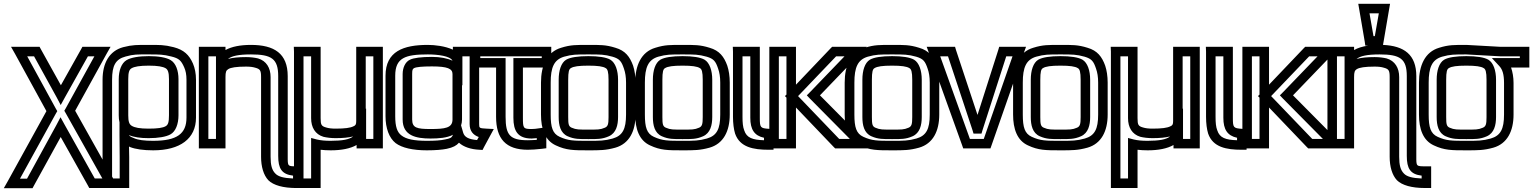

<svg xmlns="http://www.w3.org/2000/svg" viewBox="-116 -755 8057 1009"><path d="M128 -171 -75 197 -96 234H-54H41H55L62 221L203 -35L346 220L353 233H368H465H507L486 196L279 -173L444 -472L465 -509H423H332H317L310 -496L204 -307L99 -496L92 -509H78H-16H-58L-37 -472L128 -171ZM178 -183 27 -459H63L182 -243L203 -203L225 -243L346 -459H380L229 -185L222 -173L229 -161L422 183H382L224 -99L202 -139L181 -99L26 184H-11L178 -159L185 -171L178 -183Z M562 15C564 16 566 17 568 18C596 29 638 35 689 35C830 35 914 -26 914 -137V-336C914 -368 908 -398 898 -421C878 -467 850 -493 797 -507C746 -520 722 -519 664 -519C605 -519 581 -520 531 -507C458 -487 423 -423 423 -336V208V233H448H538H563V208V71C563 61 562 38 562 15ZM772 -149C772 -112 767 -99 755 -92C740 -83 712 -79 665 -79C619 -79 592 -84 576 -94C563 -102 558 -116 558 -149V-339C558 -375 563 -389 575 -396C590 -405 618 -410 666 -410C713 -410 740 -405 755 -396C766 -389 772 -375 772 -339V-149ZM822 -149V-339C822 -384 808 -423 781 -439C758 -453 717 -460 666 -460C614 -460 573 -453 549 -439C522 -423 508 -384 508 -339V-149C508 -136 509 -124 512 -112V-44C512 -23 513 50 513 71V183H473V-336C473 -410 491 -444 544 -458C587 -470 604 -469 664 -469C723 -469 741 -469 785 -458C825 -448 836 -437 852 -401C860 -383 864 -363 864 -336V-137C864 -52 814 -15 689 -15C642 -15 610 -19 588 -29C570 -36 564 -40 562 -45C587 -34 622 -29 665 -29C716 -29 757 -36 780 -49C807 -64 822 -103 822 -149Z M1396 64V-355C1396 -474 1325 -519 1203 -519C1147 -519 1101 -510 1069 -492V-509H1044H954H929V-484V0V25H954H1044H1069V0V-350C1069 -376 1072 -385 1084 -392C1097 -400 1126 -405 1177 -405C1198 -405 1213 -403 1226 -399C1251 -392 1256 -385 1256 -350V69C1256 121 1269 165 1294 192C1321 219 1373 233 1440 233H1449H1474V208V144V119H1449C1394 119 1396 121 1396 64ZM1019 -350V-300V-25H979V-459H1019V-425V-350ZM1346 64C1346 130 1364 161 1424 168V183C1374 181 1346 173 1331 157C1313 139 1306 113 1306 69V-350C1306 -398 1284 -435 1240 -448C1223 -452 1201 -455 1177 -455C1138 -455 1106 -452 1082 -445C1101 -461 1138 -469 1203 -469C1310 -469 1346 -447 1346 -355V64Z M1896 0V-484V-509H1871H1781H1756V-484V-119C1756 -101 1753 -96 1741 -91C1725 -83 1696 -79 1648 -79C1626 -79 1611 -81 1598 -85C1573 -92 1569 -99 1569 -134V-484V-509H1544H1454H1428L1429 -484V208V233H1454H1544H1569V208V32C1585 34 1603 35 1622 35C1678 35 1725 26 1758 7V25H1783H1871H1896V0ZM1740 -38C1720 -22 1683 -15 1622 -15C1593 -15 1570 -17 1549 -22L1519 -30V2V183H1479V-459H1519V-134C1519 -86 1540 -49 1584 -36C1601 -32 1623 -29 1648 -29C1685 -29 1717 -32 1740 -38ZM1846 -25H1808V-59V-184H1806V-459H1846V-25Z M2402 -103V-484V-509H2377H2289H2264V-494C2223 -513 2168 -519 2132 -519C2005 -519 1910 -486 1910 -357V-144C1910 -81 1929 -30 1963 -3C1996 22 2054 35 2127 35C2171 35 2208 32 2232 27C2265 20 2283 10 2296 -5C2320 17 2358 30 2404 32L2420 33L2427 19L2460 -42L2479 -77L2440 -79C2403 -81 2402 -82 2402 -103ZM2146 -77C2075 -77 2050 -83 2050 -127V-366C2050 -388 2052 -392 2060 -397C2072 -403 2102 -406 2154 -406C2236 -406 2262 -394 2262 -366V-127C2262 -82 2222 -77 2146 -77ZM2307 -96C2310 -105 2312 -115 2312 -127V-307H2314V-432V-459H2352V-103C2352 -65 2372 -45 2400 -35L2391 -19C2345 -23 2325 -35 2318 -58L2307 -96ZM2146 -27C2188 -27 2233 -30 2265 -47C2256 -29 2251 -28 2222 -22C2200 -17 2170 -15 2127 -15C2059 -15 2018 -24 1994 -43C1971 -60 1961 -90 1961 -144V-357C1961 -451 2013 -469 2132 -469C2184 -469 2250 -461 2262 -436C2234 -449 2197 -456 2154 -456C2099 -456 2058 -451 2038 -441C2014 -430 2000 -399 2000 -366V-127C2000 -42 2070 -27 2146 -27Z M2632 -136V-400H2756H2781V-425V-484V-509H2756H2383H2358V-484V-425V-400H2383H2491V-141C2491 -26 2542 32 2658 32C2678 32 2704 30 2732 27L2755 24V2V-57V-86L2726 -82C2703 -78 2688 -77 2678 -77C2634 -77 2632 -81 2632 -136ZM2582 -136C2582 -67 2605 -27 2678 -27C2685 -27 2694 -28 2705 -29V-20C2687 -19 2671 -18 2658 -18C2564 -18 2541 -45 2541 -141V-425V-450H2516H2408V-459H2731V-450H2607H2582V-425V-136Z M3224 -321C3224 -355 3219 -386 3211 -410C3194 -457 3170 -489 3118 -504C3067 -520 3038 -519 2976 -519C2913 -519 2884 -520 2833 -504C2758 -482 2727 -410 2727 -321V-153C2727 -78 2748 -17 2805 9C2860 35 2899 35 2976 35C3037 35 3068 35 3118 21C3191 0 3224 -66 3224 -153V-321ZM3174 -321V-153C3174 -77 3156 -42 3104 -27C3061 -15 3037 -15 2976 -15C2899 -15 2871 -15 2825 -36C2788 -53 2778 -86 2778 -153V-321C2778 -400 2795 -441 2848 -457C2891 -469 2912 -469 2976 -469C3039 -469 3060 -469 3103 -457C3140 -446 3150 -433 3163 -394C3170 -374 3174 -351 3174 -321ZM3082 -140C3082 -103 3079 -91 3063 -84C3038 -73 3024 -74 2976 -74C2927 -74 2913 -73 2888 -84C2872 -91 2870 -103 2870 -140V-336C2870 -377 2874 -392 2884 -397C2898 -406 2926 -410 2976 -410C3025 -410 3053 -406 3067 -397C3077 -392 3082 -377 3082 -336V-140ZM3132 -140V-336C3132 -385 3118 -425 3092 -441C3070 -454 3029 -460 2976 -460C2922 -460 2881 -454 2859 -441C2833 -425 2820 -385 2820 -336V-140C2820 -97 2829 -56 2867 -39C2903 -23 2929 -24 2976 -24C3022 -24 3048 -23 3084 -39C3122 -56 3132 -97 3132 -140Z M3719 -321C3719 -355 3714 -386 3706 -410C3689 -457 3665 -489 3613 -504C3562 -520 3533 -519 3471 -519C3408 -519 3379 -520 3328 -504C3253 -482 3222 -410 3222 -321V-153C3222 -78 3243 -17 3300 9C3355 35 3394 35 3471 35C3532 35 3563 35 3613 21C3686 0 3719 -66 3719 -153V-321ZM3669 -321V-153C3669 -77 3651 -42 3599 -27C3556 -15 3532 -15 3471 -15C3394 -15 3366 -15 3320 -36C3283 -53 3273 -86 3273 -153V-321C3273 -400 3290 -441 3343 -457C3386 -469 3407 -469 3471 -469C3534 -469 3555 -469 3598 -457C3635 -446 3645 -433 3658 -394C3665 -374 3669 -351 3669 -321ZM3577 -140C3577 -103 3574 -91 3558 -84C3533 -73 3519 -74 3471 -74C3422 -74 3408 -73 3383 -84C3367 -91 3365 -103 3365 -140V-336C3365 -377 3369 -392 3379 -397C3393 -406 3421 -410 3471 -410C3520 -410 3548 -406 3562 -397C3572 -392 3577 -377 3577 -336V-140ZM3627 -140V-336C3627 -385 3613 -425 3587 -441C3565 -454 3524 -460 3471 -460C3417 -460 3376 -454 3354 -441C3328 -425 3315 -385 3315 -336V-140C3315 -97 3324 -56 3362 -39C3398 -23 3424 -24 3471 -24C3517 -24 3543 -23 3579 -39C3617 -56 3627 -97 3627 -140Z M3877 -136V-484V-509H3852H3761H3735L3736 -484V-141C3736 -107 3740 -76 3747 -53C3772 19 3843 32 3924 32H3949V7V-53V-76L3925 -78C3879 -81 3877 -85 3877 -136ZM3827 -136C3827 -75 3848 -42 3899 -31V-18C3839 -20 3808 -30 3795 -70C3788 -88 3786 -110 3786 -141V-459H3827V-136Z M4350 -25H4294L4078 -250L4278 -459H4322L4141 -271L4124 -254L4141 -236L4350 -25ZM4067 0V-190L4265 17L4273 25H4284H4410H4469L4427 -18L4193 -254L4398 -467L4439 -509H4381H4268H4257L4249 -501L4067 -310V-484V-509H4042H3952H3927V-484V0V25H3952H4042H4067V0ZM4017 -25H3977V-459H4017V-258L4009 -250L4017 -242V-25Z M4820 -321C4820 -355 4815 -386 4807 -410C4790 -457 4766 -489 4714 -504C4663 -520 4634 -519 4572 -519C4509 -519 4480 -520 4429 -504C4354 -482 4323 -410 4323 -321V-153C4323 -78 4344 -17 4401 9C4456 35 4495 35 4572 35C4633 35 4664 35 4714 21C4787 0 4820 -66 4820 -153V-321ZM4770 -321V-153C4770 -77 4752 -42 4700 -27C4657 -15 4633 -15 4572 -15C4495 -15 4467 -15 4421 -36C4384 -53 4374 -86 4374 -153V-321C4374 -400 4391 -441 4444 -457C4487 -469 4508 -469 4572 -469C4635 -469 4656 -469 4699 -457C4736 -446 4746 -433 4759 -394C4766 -374 4770 -351 4770 -321ZM4678 -140C4678 -103 4675 -91 4659 -84C4634 -73 4620 -74 4572 -74C4523 -74 4509 -73 4484 -84C4468 -91 4466 -103 4466 -140V-336C4466 -377 4470 -392 4480 -397C4494 -406 4522 -410 4572 -410C4621 -410 4649 -406 4663 -397C4673 -392 4678 -377 4678 -336V-140ZM4728 -140V-336C4728 -385 4714 -425 4688 -441C4666 -454 4625 -460 4572 -460C4518 -460 4477 -454 4455 -441C4429 -425 4416 -385 4416 -336V-140C4416 -97 4425 -56 4463 -39C4499 -23 4525 -24 4572 -24C4618 -24 4644 -23 4680 -39C4718 -56 4728 -97 4728 -140Z M5241 -509H5154H5135L5130 -492L5021 -151L4908 -492L4903 -509H4885H4789H4754L4766 -476L4940 8L4946 25H4964H5072H5089L5095 8L5264 -476L5276 -509H5241ZM5205 -459 5054 -25H4981L4825 -459H4866L4995 -70L5000 -53H5019H5024H5042L5047 -70L5172 -459H5205Z M5705 -321C5705 -355 5700 -386 5692 -410C5675 -457 5651 -489 5599 -504C5548 -520 5519 -519 5457 -519C5394 -519 5365 -520 5314 -504C5239 -482 5208 -410 5208 -321V-153C5208 -78 5229 -17 5286 9C5341 35 5380 35 5457 35C5518 35 5549 35 5599 21C5672 0 5705 -66 5705 -153V-321ZM5655 -321V-153C5655 -77 5637 -42 5585 -27C5542 -15 5518 -15 5457 -15C5380 -15 5352 -15 5306 -36C5269 -53 5259 -86 5259 -153V-321C5259 -400 5276 -441 5329 -457C5372 -469 5393 -469 5457 -469C5520 -469 5541 -469 5584 -457C5621 -446 5631 -433 5644 -394C5651 -374 5655 -351 5655 -321ZM5563 -140C5563 -103 5560 -91 5544 -84C5519 -73 5505 -74 5457 -74C5408 -74 5394 -73 5369 -84C5353 -91 5351 -103 5351 -140V-336C5351 -377 5355 -392 5365 -397C5379 -406 5407 -410 5457 -410C5506 -410 5534 -406 5548 -397C5558 -392 5563 -377 5563 -336V-140ZM5613 -140V-336C5613 -385 5599 -425 5573 -441C5551 -454 5510 -460 5457 -460C5403 -460 5362 -454 5340 -441C5314 -425 5301 -385 5301 -336V-140C5301 -97 5310 -56 5348 -39C5384 -23 5410 -24 5457 -24C5503 -24 5529 -23 5565 -39C5603 -56 5613 -97 5613 -140Z M6189 0V-484V-509H6164H6074H6049V-484V-119C6049 -101 6046 -96 6034 -91C6018 -83 5989 -79 5941 -79C5919 -79 5904 -81 5891 -85C5866 -92 5862 -99 5862 -134V-484V-509H5837H5747H5721L5722 -484V208V233H5747H5837H5862V208V32C5878 34 5896 35 5915 35C5971 35 6018 26 6051 7V25H6076H6164H6189V0ZM6033 -38C6013 -22 5976 -15 5915 -15C5886 -15 5863 -17 5842 -22L5812 -30V2V183H5772V-459H5812V-134C5812 -86 5833 -49 5877 -36C5894 -32 5916 -29 5941 -29C5978 -29 6010 -32 6033 -38ZM6139 -25H6101V-59V-184H6099V-459H6139V-25Z M6363 -136V-484V-509H6338H6247H6221L6222 -484V-141C6222 -107 6226 -76 6233 -53C6258 19 6329 32 6410 32H6435V7V-53V-76L6411 -78C6365 -81 6363 -85 6363 -136ZM6313 -136C6313 -75 6334 -42 6385 -31V-18C6325 -20 6294 -30 6281 -70C6274 -88 6272 -110 6272 -141V-459H6313V-136Z M6836 -25H6780L6564 -250L6764 -459H6808L6627 -271L6610 -254L6627 -236L6836 -25ZM6553 0V-190L6751 17L6759 25H6770H6896H6955L6913 -18L6679 -254L6884 -467L6925 -509H6867H6754H6743L6735 -501L6553 -310V-484V-509H6528H6438H6413V-484V0V25H6438H6528H6553V0ZM6503 -25H6463V-459H6503V-258L6495 -250L6503 -242V-25Z M6950 -350V-300V-25H6910V-459H6950V-425V-350ZM7277 64C7277 130 7295 161 7355 168V183C7305 181 7277 173 7262 157C7244 139 7237 113 7237 69V-350C7237 -398 7215 -435 7171 -448C7154 -452 7132 -455 7108 -455C7069 -455 7037 -452 7013 -445C7032 -461 7069 -469 7134 -469C7241 -469 7277 -447 7277 -355V64ZM7155 -536 7184 -706 7189 -735H7160H7052H7022L7027 -706L7056 -536L7059 -515H7074C7044 -511 7019 -503 7000 -492V-509H6975H6885H6860V-484V0V25H6885H6975H7000V0V-350C7000 -376 7003 -385 7015 -392C7028 -400 7057 -405 7108 -405C7129 -405 7144 -403 7157 -399C7182 -392 7187 -385 7187 -350V69C7187 121 7200 165 7225 192C7252 219 7304 233 7371 233H7380H7405V208V144V119H7380C7325 119 7327 121 7327 64V-355C7327 -468 7263 -514 7152 -519L7155 -536ZM7109 -565H7102L7081 -685H7130L7109 -565Z M7590 -519C7527 -519 7498 -520 7447 -504C7372 -482 7341 -410 7341 -321V-153C7341 -78 7362 -17 7419 9C7474 35 7513 35 7590 35C7651 35 7682 35 7732 21C7805 0 7838 -66 7838 -153V-319C7838 -349 7833 -377 7825 -400H7896H7921V-425V-484V-509H7896H7769C7753 -509 7608 -519 7590 -519ZM7590 -469C7606 -469 7751 -459 7769 -459H7871V-450H7782H7724L7763 -408C7780 -390 7788 -364 7788 -319V-153C7788 -77 7770 -42 7718 -27C7675 -15 7651 -15 7590 -15C7513 -15 7485 -15 7439 -36C7402 -53 7392 -86 7392 -153V-321C7392 -400 7409 -441 7462 -457C7505 -469 7526 -469 7590 -469ZM7696 -140C7696 -103 7693 -91 7677 -84C7652 -73 7638 -74 7590 -74C7541 -74 7527 -73 7502 -84C7486 -91 7484 -103 7484 -140V-336C7484 -377 7488 -392 7498 -397C7512 -406 7540 -410 7590 -410C7639 -410 7667 -406 7681 -397C7691 -392 7696 -377 7696 -336V-140ZM7746 -140V-336C7746 -385 7732 -425 7706 -441C7684 -454 7643 -460 7590 -460C7536 -460 7495 -454 7473 -441C7447 -425 7434 -385 7434 -336V-140C7434 -97 7443 -56 7481 -39C7517 -23 7543 -24 7590 -24C7636 -24 7662 -23 7698 -39C7736 -56 7746 -97 7746 -140Z"/></svg>

Font: Gamestation DisplayOutline
Style: Regular
Weight: 400
Designer: Jonas Hecksher
Foundry: Jonas Hecksher, Playtypeª, e-types AS
Version: Version 1.003